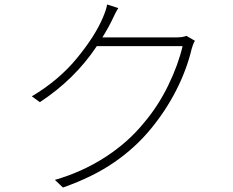

<svg xmlns="http://www.w3.org/2000/svg" viewBox="-20 -810 1040 857"><path d="M841 -609 835 -590Q813 -498 766.5 -407Q720 -316 655 -237Q586 -152 490.5 -86Q395 -20 261 27L225 -7Q346 -42 448 -107.5Q550 -173 621 -260Q685 -335 730 -427Q775 -519 795 -604H398L419 -643H640H721H764Q797 -643 812 -650L850 -628Q845 -620 841 -609ZM491 -743 477 -714Q454 -667 410 -601Q313 -456 158 -354L122 -380Q243 -452 324 -551Q405 -650 439 -731Q455 -768 458 -790L508 -774Q496 -754 491 -743Z"/></svg>

Font: Merged Yaku Han JP ExtraLight
Style: Regular
Weight: 250
Designer: Ryoko NISHIZUKA 西塚涼子 (kana, bopomofo & ideographs); Paul D. Hunt (Latin, Greek & Cyrillic); Sandoll Communications 산돌커뮤니
Foundry: Adobe
Version: Version 2.004